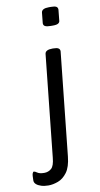

<svg xmlns="http://www.w3.org/2000/svg" viewBox="-171 -798 552 1055"><g transform="rotate(-10 104.5 -270.0)"><path d="M166 -525Q187 -525 195.5 -519.5Q204 -514 204 -503L143 74Q137 132 115 161.5Q93 191 64.5 201.5Q36 212 11 212Q-12 212 -29.5 206.5Q-47 201 -57 192Q-67 183 -67 171Q-67 140 -63.5 131.5Q-60 123 -56 123Q-50 123 -38 131.5Q-26 140 0 140Q23 140 39.5 125.5Q56 111 60 66L120 -503Q123 -525 162 -525ZM194 -752Q215 -752 223.5 -747Q232 -742 232 -730L226 -671Q226 -661 217.5 -655Q209 -649 188 -649H176Q156 -649 145 -653.5Q134 -658 134 -671L140 -730Q143 -752 182 -752Z"/></g></svg>

Font: Asap VF Beta
Style: Italic
Weight: 400
Italic angle: -6°
Designer: Pablo Cosgaya
Foundry: Pablo Cosgaya
Version: Version 1.007